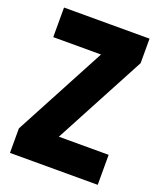

<svg xmlns="http://www.w3.org/2000/svg" viewBox="-134 -799 739 884"><g transform="rotate(20 236.0 -357.0)"><path d="M21 0V-120L260 -569H26V-714H445V-594L207 -147H451V0Z"/></g></svg>

Font: Noto Sans UI CondBlack
Style: Regular
Weight: 900
Width: 3
Designer: Monotype Design Team
Foundry: Monotype Imaging Inc.
Version: Version 1.001